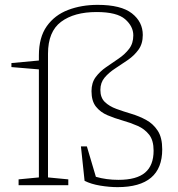

<svg xmlns="http://www.w3.org/2000/svg" viewBox="-20 -762 734 790"><path d="M140 -534Q140 -608.5 172.5 -654.2Q205 -700 260 -721Q315 -742 382 -742Q478 -742 522.8 -707Q567.5 -672 567.5 -618Q567.5 -582 550 -557.8Q532.5 -533.5 506.5 -515.5Q480.5 -497.5 454.2 -480.5Q428 -463.5 410.5 -442.8Q393 -422 393 -392Q393 -360 411.5 -342.2Q430 -324.5 458.8 -314Q487.5 -303.5 520.2 -293.8Q553 -284 581.8 -268.2Q610.5 -252.5 629 -224.2Q647.5 -196 647.5 -147.5Q647.5 8 463.5 8Q430.5 8 392.5 1.8Q354.5 -4.5 328 -18L313 -159.5H337.5L374.5 -34.5Q417.5 -22 467.5 -22Q542 -22 577 -51.8Q612 -81.5 612 -142Q612 -184.5 593.5 -208Q575 -231.5 546 -244.2Q517 -257 484.2 -266.2Q451.5 -275.5 422.5 -287.8Q393.5 -300 375 -323Q356.5 -346 356.5 -387Q356.5 -421.5 373.8 -444.8Q391 -468 416.8 -485.8Q442.5 -503.5 468.2 -521Q494 -538.5 511.2 -561Q528.5 -583.5 528.5 -616.5Q528.5 -653.5 494.8 -683Q461 -712.5 377.5 -712.5Q285 -712.5 231.2 -672.2Q177.5 -632 177.5 -541V-32L261 -24V0H56.5V-24L140 -32V-476.5L27 -486V-502.5L140 -513Z"/></svg>

Font: Newsreader 6pt ExtraLight
Style: Regular
Weight: 275
Designer: Hugues Gentile
Foundry: Production Type
Version: Version 1.003; ttfautohint (v1.8.3)